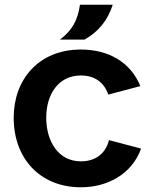

<svg xmlns="http://www.w3.org/2000/svg" viewBox="-20 -783 656 814"><path d="M323 11C150 11 38 -111 38 -284C38 -446 144 -573 323 -573C438 -573 533 -521 575 -418L439 -382C421 -435 380 -463 323 -463C226 -463 176 -381 176 -284C176 -184 227 -99 323 -99C385 -99 428 -132 442 -189L578 -153C540 -46 437 11 323 11ZM234 -615H338C399 -649 437 -698 458 -763H319C310 -698 286 -654 234 -615Z"/></svg>

Font: Swile Sans
Style: Bold
Weight: 700
Designer: Lord
Foundry: Lord
Version: Version 1.477;FEAKit 1.0